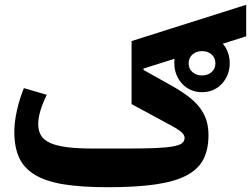

<svg xmlns="http://www.w3.org/2000/svg" viewBox="-20 -772 1051 804"><path d="M826 -386Q801 -386 780 -395Q759 -404 743.5 -420.5Q728 -437 719 -459Q710 -481 710 -507Q710 -512 710 -516.5Q710 -521 711 -526L581 -485V-479L692 -417Q737 -392 768 -368.5Q799 -345 817.5 -320Q836 -295 844.5 -267.5Q853 -240 853 -206Q853 -145 831 -103.5Q809 -62 759.5 -36.5Q710 -11 629 0.5Q548 12 431 12Q322 12 247.5 0Q173 -12 127 -39.5Q81 -67 60.5 -111Q40 -155 40 -220Q40 -260 50.5 -308Q61 -356 80 -403L176 -375Q159 -341 149.5 -309.5Q140 -278 140 -253Q140 -224 152 -204.5Q164 -185 191 -173Q218 -161 262 -155.5Q306 -150 371 -150H511Q584 -150 631 -152Q678 -154 705 -159Q732 -164 742.5 -172.5Q753 -181 753 -195Q753 -206 741 -217.5Q729 -229 692 -249L531 -336V-600L1011 -752V-620L913 -589Q927 -573 934.5 -552Q942 -531 942 -507Q942 -481 933 -459Q924 -437 908.5 -420.5Q893 -404 872 -395Q851 -386 826 -386ZM826 -456Q850 -456 866 -470Q882 -484 882 -507Q882 -530 866 -544Q850 -558 826 -558Q802 -558 786 -544Q770 -530 770 -507Q770 -484 786 -470Q802 -456 826 -456Z"/></svg>

Font: IBM Plex Sans Arabic
Style: Bold
Weight: 700
Designer: Mike Abbink, Paul van der Laan, Pieter van Rosmalen, Wael Morcos, Khajak Apelian
Foundry: Bold Monday
Version: Version 1.2